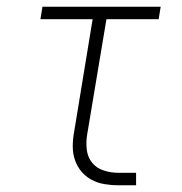

<svg xmlns="http://www.w3.org/2000/svg" viewBox="-20 -550 540 570"><path d="M331 0Q310 0 289.5 -3.5Q269 -7 251.5 -16.5Q234 -26 221.5 -41Q209 -56 202.5 -75Q196 -94 196 -115.5Q196 -137 200 -158L255 -493H100L106 -530H457L451 -493H296L239 -152Q235 -129 237.5 -106.5Q240 -84 253 -67.5Q266 -51 287.5 -44Q309 -37 331 -37H384V0Z"/></svg>

Font: Iosevka Slab XLtObl
Style: Regular
Weight: 200
Italic angle: -9°
Monospace: yes
Designer: Belleve Invis
Foundry: Belleve Invis
Version: Version 11.1.1; ttfautohint (v1.8.3)